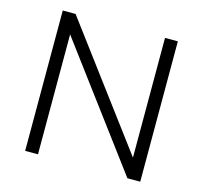

<svg xmlns="http://www.w3.org/2000/svg" viewBox="-102 -813 978 925"><g transform="rotate(15 387.0 -350.0)"><path d="M100 0V-700H164L610 -103V-700H674V0H610L164 -598V0Z"/></g></svg>

Font: Figtree Light Light
Style: Regular
Weight: 300
Version: Version 2.001;gftools[0.9.30]